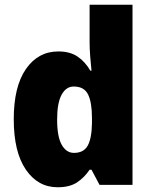

<svg xmlns="http://www.w3.org/2000/svg" viewBox="-20 -780 639 810"><path d="M223 10Q140 10 89 -64.5Q38 -139 38 -277Q38 -415 89.5 -489Q141 -563 226 -563Q275 -563 307 -541.5Q339 -520 361 -482H366Q363 -509 360.5 -542Q358 -575 358 -603V-760H539V0H400L366 -64H358Q336 -31 305 -10.5Q274 10 223 10ZM292 -135Q333 -135 350 -165.5Q367 -196 368 -261V-282Q368 -348 351.5 -381.5Q335 -415 291 -415Q259 -415 240 -380.5Q221 -346 221 -276Q221 -203 240.5 -169Q260 -135 292 -135Z"/></svg>

Font: Noto Sans Malayalam SemiCondensed Black
Style: Regular
Weight: 900
Width: 4
Designer: Jelle Bosma - Monotype Design Team
Foundry: Monotype Imaging Inc.
Version: Version 2.104; ttfautohint (v1.8.4.7-5d5b)